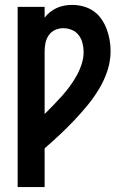

<svg xmlns="http://www.w3.org/2000/svg" viewBox="-20 -548 515 783"><path d="M52 215V-520H162V-476Q172 -489 184.5 -499Q197 -509 211.5 -515.5Q226 -522 242 -525Q258 -528 274 -528Q297 -528 319.5 -522Q342 -516 361 -503Q380 -490 393.5 -470.5Q407 -451 415 -429.5Q423 -408 427 -385.5Q431 -363 431 -340Q431 -299 418 -259.5Q405 -220 383.5 -184.5Q362 -149 336 -117.5Q310 -86 281.5 -56Q253 -26 223 2Q193 30 162 57V215ZM162 -83Q180 -101 198 -119.5Q216 -138 233 -157Q250 -176 265 -196.5Q280 -217 292.5 -239.5Q305 -262 313 -286.5Q321 -311 321 -336Q321 -354 316.5 -372Q312 -390 301 -404.5Q290 -419 273 -426Q256 -433 238 -433Q221 -433 205 -426Q189 -419 179 -404.5Q169 -390 165.5 -373Q162 -356 162 -339Z"/></svg>

Font: Iosevka QP
Style: Bold
Weight: 700
Designer: Belleve Invis
Foundry: Belleve Invis
Version: Version 20.0.0; ttfautohint (v1.8.4)